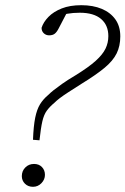

<svg xmlns="http://www.w3.org/2000/svg" viewBox="-20 -708 483 739"><path d="M107 -170Q109 -223 115.5 -255Q122 -287 134 -306.5Q146 -326 165 -342Q174 -351 186.5 -361Q199 -371 219.5 -385.5Q240 -400 272 -419Q322 -450 348.5 -474Q375 -498 386 -520.5Q397 -543 397 -569Q397 -611 369 -635Q341 -659 287 -659Q261 -659 238.5 -655Q216 -651 200 -644L242 -668L206 -599Q199 -585 191 -578.5Q183 -572 169 -572Q157 -572 148.5 -580Q140 -588 140 -601Q147 -623 166.5 -643Q186 -663 217.5 -675.5Q249 -688 293 -688Q338 -688 371.5 -674Q405 -660 424 -633.5Q443 -607 443 -568Q443 -531 429 -502.5Q415 -474 382.5 -447Q350 -420 293 -385Q263 -366 243 -353Q223 -340 210.5 -330.5Q198 -321 189 -312Q172 -298 160.5 -282.5Q149 -267 143 -241Q137 -215 132 -168ZM64 -30Q64 -50 77.5 -63.5Q91 -77 111 -77Q130 -77 141.5 -65Q153 -53 153 -35Q153 -17 139.5 -3Q126 11 107 11Q88 11 76 -1Q64 -13 64 -30Z"/></svg>

Font: Source Serif 4 18pt Light
Style: Italic
Weight: 300
Italic angle: -12°
Designer: Frank Grießhammer
Foundry: Adobe Systems Incorporated
Version: Version 4.004;hotconv 1.0.116;makeotfexe 2.5.65601